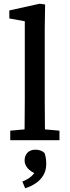

<svg xmlns="http://www.w3.org/2000/svg" viewBox="-20 -752 373 1030"><path d="M35 0V-51L146 -61H186L299 -51V0ZM111 0Q112 -36 112 -72Q112 -108 112.5 -144Q113 -180 113 -215V-638L30 -653V-696L193 -732L222 -728L220 -598V-215Q220 -180 220.5 -144Q221 -108 221 -72Q221 -36 222 0ZM228 128Q228 162 213 187.5Q198 213 172.5 230.5Q147 248 115 258L100 222Q130 210 148.5 193.5Q167 177 174 155L183 185Q145 170 128.5 150.5Q112 131 112 109Q112 83 127.5 67Q143 51 170 51Q185 51 197.5 55.5Q210 60 219 69Q223 81 225.5 94Q228 107 228 128Z"/></svg>

Font: Source Serif 4 Medium
Style: Regular
Weight: 500
Designer: Frank Grießhammer
Foundry: Adobe Systems Incorporated
Version: Version 4.004;hotconv 1.0.116;makeotfexe 2.5.65601